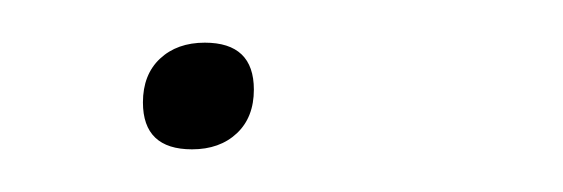

<svg xmlns="http://www.w3.org/2000/svg" viewBox="-20 -66 264 90"><path d="M70 4Q47 4 47 -18Q47 -31 55 -38.5Q63 -46 76 -46Q99 -46 99 -24Q99 -11 91 -3.5Q83 4 70 4Z"/></svg>

Font: Celebes Thin
Style: Italic
Weight: 250
Italic angle: -10°
Designer: Anugrah Pasau
Foundry: Lafontype
Version: Version 1.000; ttfautohint (v1.8.4)